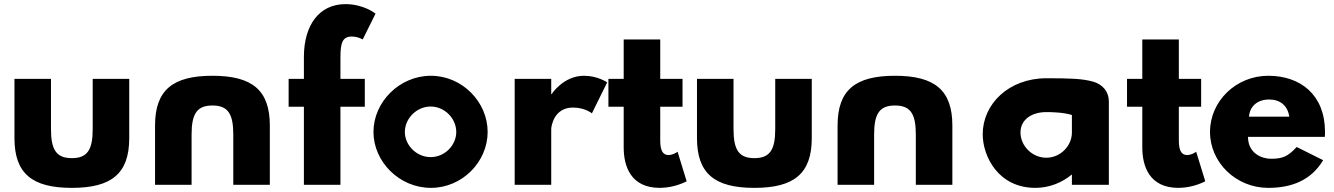

<svg xmlns="http://www.w3.org/2000/svg" viewBox="-20 -895 6461 930"><path d="M227 -513H50V-226C50 -54 136 15 328 15C520 15 606 -54 606 -226V-513H429V-269C429 -168 402 -129 328 -129C254 -129 227 -168 227 -269Z M908 0H731V-287C731 -459 817 -528 1009 -528C1201 -528 1287 -459 1287 -287V0H1110V-244C1110 -345 1083 -384 1009 -384C935 -384 908 -345 908 -244Z M1452 -513H1378V-378H1452V0H1629V-378H1747V-513H1629V-617C1629 -688 1639 -718 1684 -718C1713 -718 1737 -704 1737 -704L1799 -829C1799 -829 1743 -875 1653 -875C1525 -875 1453 -772 1452 -622Z M1789 -256C1789 -111 1915 15 2067 15C2219 15 2342 -111 2342 -256C2342 -401 2219 -528 2067 -528C1915 -528 1789 -401 1789 -256ZM1941 -256C1941 -321 1998 -379 2066 -379C2134 -379 2190 -321 2190 -256C2190 -191 2134 -134 2066 -134C1998 -134 1941 -191 1941 -256Z M2473 0H2650V-270C2650 -283 2663 -374 2755 -374C2814 -374 2847 -346 2847 -346L2921 -496C2921 -496 2875 -528 2809 -528C2708 -528 2652 -439 2652 -439H2650V-513H2473Z M3001 -513H2927V-378H3001V-181C3001 -90 3035 15 3176 15C3249 15 3306 -17 3306 -17L3262 -160C3262 -160 3241 -144 3218 -144C3190 -144 3178 -167 3178 -215V-378H3286V-513H3178V-704H3001Z M3533 -513H3356V-226C3356 -54 3442 15 3634 15C3826 15 3912 -54 3912 -226V-513H3735V-269C3735 -168 3708 -129 3634 -129C3560 -129 3533 -168 3533 -269Z M4214 0H4037V-287C4037 -459 4123 -528 4315 -528C4507 -528 4593 -459 4593 -287V0H4416V-244C4416 -345 4389 -384 4315 -384C4241 -384 4214 -345 4214 -244Z M5351 0V-404C5351 -451 5321 -487 5273 -500C5222 -514 5163 -516 5049 -516C4865 -516 4740 -390 4740 -245C4740 -137 4816 15 4995 15C5062 15 5124 -10 5172 -50V0ZM4923 -253C4923 -318 4980 -352 5048 -352C5075 -352 5130 -351 5172 -338V-253C5172 -188 5116 -131 5048 -131C4980 -131 4923 -188 4923 -253Z M5513 -513H5439V-378H5513V-181C5513 -90 5547 15 5688 15C5761 15 5818 -17 5818 -17L5774 -160C5774 -160 5753 -144 5730 -144C5702 -144 5690 -167 5690 -215V-378H5798V-513H5690V-704H5513Z M6397 -232C6398 -238 6398 -249 6398 -256C6398 -436 6279 -528 6123 -528C5968 -528 5841 -406 5841 -256C5841 -107 5968 15 6123 15C6237 15 6331 -22 6389 -119L6261 -183C6218 -137 6193 -126 6136 -126C6091 -126 6025 -153 6025 -232ZM6030 -330C6033 -377 6067 -413 6128 -413C6180 -413 6217 -384 6225 -330Z"/></svg>

Font: Hussar Techniczny
Style: Bold 
Weight: 700
Foundry: Cannot Into Space Fonts
Version: Version 0.77